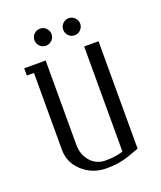

<svg xmlns="http://www.w3.org/2000/svg" viewBox="-123 -725 674 805"><g transform="rotate(-20 214.0 -323.0)"><path d="M32.2 -480V-512.2H127.9V-136.2Q127.9 -91.8 154.1 -62Q180.2 -32.2 222.2 -32.2Q264.2 -32.2 299.8 -43V-512.2H363.8V-33.2Q316.4 -14.6 285.6 -7.3Q254.9 0 213.9 0Q151.9 0 107.9 -39.8Q64 -79.6 64 -136.2V-480ZM124 -581.1Q112.8 -592.3 112.8 -607.9Q112.8 -623.5 124 -634.8Q135.3 -646 150.9 -646Q166.5 -646 177.7 -634.8Q189 -623.5 189 -607.9Q189 -592.3 177.7 -581.1Q166.5 -569.8 150.9 -569.8Q135.3 -569.8 124 -581.1ZM252.2 -581.1Q241.2 -592.3 241.2 -607.9Q241.2 -623.5 252.2 -634.8Q263.2 -646 278.8 -646Q294.4 -646 305.7 -634.8Q316.9 -623.5 316.9 -607.9Q316.9 -592.3 305.7 -581.1Q294.4 -569.8 278.8 -569.8Q263.2 -569.8 252.2 -581.1Z"/></g></svg>

Font: Gawaa
Style: Regular
Weight: 400
Designer: T. Christopher White
Version: Version 1.0